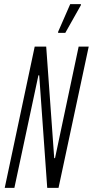

<svg xmlns="http://www.w3.org/2000/svg" viewBox="-20 -915 452 935"><path d="M3 0 149 -688H205L244 -145H248L363 -688H412L265 0H210L171 -548H167L50 0ZM263 -755V-760L322 -895H374V-890L298 -755Z"/></svg>

Font: Saira Ultra Condensed Light
Style: Italic
Weight: 300
Width: 1
Italic angle: -12°
Designer: Hector Gatti with collaboration of the Omnibus-Type team
Foundry: Omnibus-Type
Version: Version 1.001; ttfautohint (v1.8)